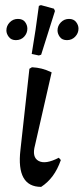

<svg xmlns="http://www.w3.org/2000/svg" viewBox="-20 -721 327 751"><path d="M141 10Q43 10 60 -135L95 -452L105 -458Q125 -457 143 -452.5Q161 -448 182 -438L117 -153Q104 -106 131 -91.5Q158 -77 210 -104L218 -95Q205 -58 186 -32.5Q167 -7 141 10ZM242 -564Q223 -564 214 -576.5Q205 -589 205 -602Q205 -620 218 -633.5Q231 -647 250 -647Q268 -647 277.5 -635Q287 -623 287 -609Q287 -591 274 -577.5Q261 -564 242 -564ZM42 -564Q24 -564 14.5 -576.5Q5 -589 5 -602Q5 -620 18 -633.5Q31 -647 50 -647Q69 -647 78 -635Q87 -623 87 -609Q87 -591 74.5 -577.5Q62 -564 42 -564ZM195 -678 141 -507 132 -504 104 -510Q112 -557 119 -604Q126 -651 132 -698L140 -701L191 -687Z"/></svg>

Font: Alegreya
Style: Italic
Weight: 400
Italic angle: -7°
Designer: Juan Pablo del Peral
Foundry: Huerta Tipografica
Version: Version 2.009